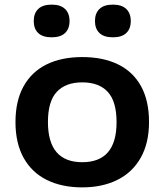

<svg xmlns="http://www.w3.org/2000/svg" viewBox="-20 -801 712 831"><path d="M47 -272.5Q47 -364 81.8 -427Q116.5 -490 181.2 -522Q246 -554 336 -554Q426.5 -554 491.2 -522.2Q556 -490.5 590.5 -427.8Q625 -365 625 -272.5Q625 -182 589.2 -118.5Q553.5 -55 488.2 -22.5Q423 10 336 10Q248 10 183 -22Q118 -54 82.5 -117.5Q47 -181 47 -272.5ZM484.5 -272Q484.5 -362 446.5 -403.2Q408.5 -444.5 336 -444.5Q264 -444.5 225.8 -403.5Q187.5 -362.5 187.5 -273Q187.5 -99 336 -99Q484.5 -99 484.5 -272ZM126 -710Q126 -743.5 145.5 -762.2Q165 -781 203.5 -781Q242 -781 261.5 -762.2Q281 -743.5 281 -710Q281 -676.5 261.5 -658Q242 -639.5 203.5 -639.5Q165 -639.5 145.5 -658Q126 -676.5 126 -710ZM391 -710Q391 -743.5 410.5 -762.2Q430 -781 468.5 -781Q507 -781 526.5 -762.2Q546 -743.5 546 -710Q546 -676.5 526.5 -658Q507 -639.5 468.5 -639.5Q430 -639.5 410.5 -658Q391 -676.5 391 -710Z"/></svg>

Font: Encode Sans Expanded SemiBold
Style: Regular
Weight: 600
Width: 7
Designer: Multiple Designers
Foundry: Impallari Type
Version: Version 2.000